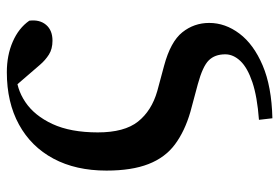

<svg xmlns="http://www.w3.org/2000/svg" viewBox="-146 -446 809 556"><g transform="rotate(-90 258.0 -167.5)"><path d="M194 217.3 189.5 178.4Q256.6 173.4 298.2 159.4Q339.9 145.4 359.6 124.9Q379.2 104.3 379.2 80.9Q379.2 50.6 361.7 33Q344.2 15.4 292.9 1.4L212.5 -20.2Q156.6 -36.4 118.4 -64.8Q80.2 -93.2 61.4 -141.6Q42.5 -189.9 42.5 -263.2Q42.5 -352.1 77.1 -416.7Q111.7 -481.4 175.8 -516.5Q239.8 -551.7 327.4 -551.7Q376.6 -551.7 415.9 -534.5Q455.2 -517.4 476.6 -486.6Q480.3 -456.7 464.6 -438.1Q448.8 -419.5 418.7 -419.5Q394.7 -419.5 378.4 -429.9Q362.1 -440.3 348.9 -455.7L282.5 -532.7L354.4 -534.7L386.3 -511.7Q369 -517.9 354.4 -521.2Q339.7 -524.5 324.9 -524.5Q280.2 -524.5 240.9 -498.1Q201.6 -471.7 177.3 -419.4Q153.1 -367 153.1 -288.3Q153.1 -211.3 184.4 -171.9Q215.8 -132.4 272.7 -116.1L346.2 -96.3Q415.8 -77.6 443 -43.5Q470.1 -9.5 470.1 34.4Q470.1 80.9 439.1 122Q408.1 163.1 347.1 189.1Q286.2 215.1 194 217.3Z"/></g></svg>

Font: Noto Serif TC
Style: Regular
Weight: 200
Designer: Ryoko NISHIZUKA 西塚涼子 (kana & ideographs); Frank Grießhammer (Latin, Greek & Cyrillic); Wenlong ZHANG 张文龙 (bopomofo); San
Foundry: Adobe
Version: Version 2.001;hotconv 1.1.0;makeotfexe 2.6.0